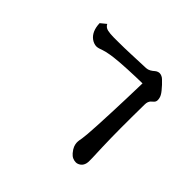

<svg xmlns="http://www.w3.org/2000/svg" viewBox="-196 -1052 1392 1392"><g transform="rotate(45 500.0 -356.0)"><path d="M188 -783.2Q200.2 -759.3 226.8 -753.2Q253.4 -747.1 292 -747.1Q312 -747.1 340.1 -747.3Q368.2 -747.6 399.9 -748Q431.6 -748.5 461.9 -750Q508.3 -752.4 549.6 -753.4Q590.8 -754.4 613.8 -755.9Q631.3 -756.8 646.5 -765.4Q661.6 -773.9 673.8 -785.2Q682.1 -792.5 691.7 -796.1Q701.2 -799.8 709 -799.8Q720.2 -799.8 731.9 -794.4Q743.7 -789.1 752.9 -779.8Q767.1 -767.1 781.5 -751.2Q795.9 -735.4 808.3 -720.2Q820.8 -705.1 827.1 -692.9Q833 -682.1 835.4 -671.4Q837.9 -660.6 837.9 -650.9Q837.9 -632.8 823.2 -621.1Q815.9 -615.2 808.8 -607.9Q801.8 -600.6 797.4 -589.4Q793 -578.1 793 -560.1Q792 -486.3 791.7 -427Q791.5 -367.7 791.5 -316.9Q791.5 -266.1 792.5 -219.5Q793.5 -172.9 794.9 -124.5Q796.4 -76.2 798.8 -21Q799.8 -1 799.1 17.6Q798.3 36.1 793 47.9Q785.2 67.4 768.8 77.6Q752.4 87.9 736.8 87.9Q719.7 87.9 703.9 80.8Q688 73.7 673.8 57.1Q654.3 33.7 647.7 16.4Q641.1 -1 640.1 -16.1Q639.6 -29.8 641.4 -41.7Q643.1 -53.7 646 -67.9Q648.4 -81.5 651.6 -119.6Q654.8 -157.7 657.7 -215.1Q660.6 -272.5 663.6 -343.8Q666.5 -415 669.2 -495.4Q671.9 -575.7 673.8 -659.2Q641.6 -658.7 602.5 -657.5Q563.5 -656.2 523.7 -654.3Q483.9 -652.3 449.2 -649.7Q414.6 -647 391.1 -644Q376 -642.1 358.4 -639.2Q340.8 -636.2 325 -632.6Q309.1 -628.9 298.8 -625Q284.7 -619.1 270.8 -615.5Q256.8 -611.8 248 -611.8Q235.8 -611.8 222.4 -616.5Q209 -621.1 196.8 -629.9Q147.9 -665.5 145 -748Z"/></g></svg>

Font: BIZ UDMincho
Style: Bold
Weight: 700
Monospace: yes
Designer: TypeBank Co., Ltd.
Foundry: Morisawa Inc.
Version: Version 1.06